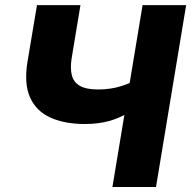

<svg xmlns="http://www.w3.org/2000/svg" viewBox="-20 -748 765 768"><path d="M319.3 -252Q239.3 -252 182.4 -277.3Q125.5 -302.7 100.6 -357.4Q75.7 -412.1 89.8 -500L127.9 -727.5H301.8L266.6 -515.1Q260.3 -475.1 267.3 -447Q274.4 -418.9 299.8 -404.5Q325.2 -390.1 372.1 -390.1Q423.3 -390.1 466.6 -404.1Q509.8 -418 539.6 -436.5L518.6 -311.5Q466.3 -278.3 420.9 -265.1Q375.5 -252 319.3 -252ZM429.7 0 550.3 -727.5H724.6L604 0Z"/></svg>

Font: Inter 24pt ExtraBold
Style: Italic
Weight: 800
Italic angle: -9.3988°
Designer: Rasmus Andersson
Foundry: rsms
Version: Version 4.001;git-66647c0bb